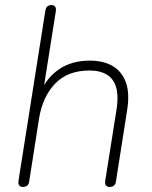

<svg xmlns="http://www.w3.org/2000/svg" viewBox="-20 -731 599 757"><path d="M70 6Q60 6 55.5 -0.5Q51 -7 53 -19L159 -690Q161 -701 167 -706Q173 -711 183 -711Q193 -711 197.5 -704.5Q202 -698 200 -686L149 -364H138Q163 -424 213 -458Q263 -492 334 -492Q388 -492 424.5 -470.5Q461 -449 476.5 -405.5Q492 -362 481 -295L437 -15Q436 -5 429.5 0.5Q423 6 412 6Q402 6 397.5 -0.5Q393 -7 395 -19L439 -296Q452 -376 425 -414.5Q398 -453 333 -453Q247 -453 197.5 -401.5Q148 -350 134 -264L95 -15Q92 6 70 6Z"/></svg>

Font: Nunito ExtraLight
Style: Italic
Weight: 200
Italic angle: -9°
Designer: Vernon Adams
Foundry: Vernon Adams
Version: Version 3.602